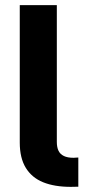

<svg xmlns="http://www.w3.org/2000/svg" viewBox="-20 -727 353 747"><path d="M265.8 -113.1Q271.4 -113.1 284.7 -114.2V-0.6Q273.2 0 255.5 0Q191.9 0 147.8 -17.9Q103.8 -35.7 80.3 -74.1Q56.9 -112.4 56.9 -172.2V-707H201.1V-175Q201.1 -154.2 207.5 -140.7Q214 -127.1 228.4 -120.1Q242.9 -113.1 265.8 -113.1Z"/></svg>

Font: Pretendard Std Variable
Style: Regular
Weight: 400
Designer: Base glyphs from Inter by Rasmus Andersson; Hangeul glyphs from Noto Sans CJK(Source Han Sans) by Jang Soo-young and Kan
Foundry: Kil Hyung-jin
Version: Version 1.309;Glyphs 3.2 (3225)